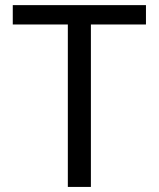

<svg xmlns="http://www.w3.org/2000/svg" viewBox="-20 -736 625 756"><path d="M30.3 -639.6V-715.8H554.7V-639.6H337.9V0H247.1V-639.6Z"/></svg>

Font: Noto Traditional Nushu
Style: Regular
Weight: 400
Designer: LIU Zhao
Foundry: Z&Z Studio
Version: Version 1.001; ttfautohint (v1.8.3) -l 8 -r 50 -G 200 -x 14 